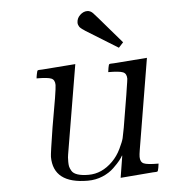

<svg xmlns="http://www.w3.org/2000/svg" viewBox="-49 -687 653 742"><g transform="rotate(-5 277.5 -315.5)"><path d="M99.1 -399.9Q99.1 -403.8 101.6 -416.5Q104 -429.2 106 -430.2Q107.9 -432.1 124 -432.1L252.9 -441.9L194.8 -96.2Q192.9 -88.4 192.9 -67.9Q192.9 -58.1 194.3 -50.5Q195.8 -43 201.9 -32.5Q208 -22 224.6 -16.6Q241.2 -11.2 267.1 -11.2Q318.8 -11.2 360.8 -53.2Q380.9 -73.2 394 -100.6Q407.2 -127.9 410.2 -140.9Q413.1 -153.8 418 -180.2L439 -306.2Q439.9 -313 442.4 -328.6Q444.8 -344.2 446.5 -354.7Q448.2 -365.2 448.2 -368.2Q448.2 -388.2 434.1 -394Q419.9 -399.9 377 -399.9Q377 -403.8 379.4 -416.5Q381.8 -429.2 383.8 -430.2Q385.7 -432.1 401.9 -432.1L530.8 -441.9L472.2 -89.8Q469.2 -71.8 469.2 -63Q469.2 -43 482.7 -36.9Q496.1 -30.8 540 -30.8Q540 -27.8 537.6 -14.9Q535.2 -2 533.2 -1Q531.2 1 515.1 1L389.2 11.2L402.8 -73.2L401.9 -74.2Q397 -65.4 389.4 -55.7Q381.8 -45.9 364 -28.6Q346.2 -11.2 319.6 0Q293 11.2 262.2 11.2Q128.4 11.2 127.9 -92.8Q127.9 -105 144 -206.1Q169.9 -349.1 169.9 -368.2Q169.9 -388.2 156 -394Q142.1 -399.9 99.1 -399.9ZM275.4 -600.1Q275.4 -617.2 288.3 -629.6Q301.3 -642.1 316.4 -642.1Q328.6 -642.1 338.4 -632.1Q348.1 -622.1 396 -565.9Q424.8 -531.7 444.3 -509.8L426.3 -490.2Q419.4 -494.1 302.2 -566.9L298.3 -569.8Q293.5 -572.8 291.3 -574.5Q289.1 -576.2 285.6 -579.1Q282.2 -582 280.3 -585Q278.3 -587.9 276.9 -592Q275.4 -596.2 275.4 -600.1Z"/></g></svg>

Font: CMU Serif Extra
Style: RomanSlanted
Weight: 500
Italic angle: -9.46001°
Version: Version 0.7.0